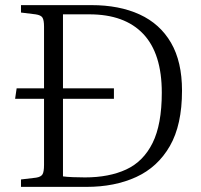

<svg xmlns="http://www.w3.org/2000/svg" viewBox="-20 -730 787 750"><path d="M337 -710Q446 -710 525.5 -673.5Q605 -637 648 -563Q691 -489 691 -376Q691 -242 643.5 -159.5Q596 -77 512 -38.5Q428 0 318 0H62V-29L121 -36Q140 -39 146 -49Q152 -59 152 -86V-344H39L45 -385H152V-626Q152 -651 146 -661Q140 -671 119 -674L62 -681V-710ZM312 -37Q406 -37 473 -68Q540 -99 576 -171.5Q612 -244 612 -368Q612 -521 539.5 -597.5Q467 -674 329 -674H226V-385H425V-344H226V-41Q240 -39 264 -38Q288 -37 312 -37Z"/></svg>

Font: Literata 36pt Light
Style: Regular
Weight: 300
Designer: Latin by Veronika Burian and Jose Scaglione. Greek by Irene Vlachou. Cyrillic by Vera Evstafieva.
Foundry: TypeTogether
Version: Version 3.002